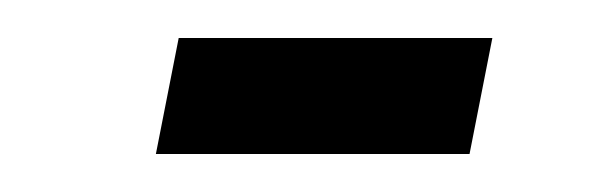

<svg xmlns="http://www.w3.org/2000/svg" viewBox="-20 -336 316 101"><path d="M62 -255 74 -316H239L227 -255Z"/></svg>

Font: Saira ExtraCondensed
Style: Italic
Weight: 400
Width: 2
Italic angle: -12°
Designer: Hector Gatti with collaboration of the Omnibus-Type team
Foundry: Omnibus-Type
Version: Version 1.101